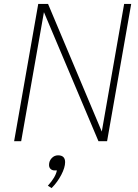

<svg xmlns="http://www.w3.org/2000/svg" viewBox="-20 -720 706 979"><path d="M649 -700 526 0H482L204 -658L88 0H52L175 -700H225L499 -49L613 -700ZM312 107Q312 134 292.5 171.5Q273 209 243 239L224 227Q264 183 270 149H258Q246 149 238 141.5Q230 134 230 121Q230 101 243.5 86.5Q257 72 276 72Q312 72 312 107Z"/></svg>

Font: Sarabun Thin
Style: Italic
Weight: 250
Italic angle: -10°
Designer: Suppakit Chalermlarp | Katatrad Co.,Ltd.
Foundry: Cadson Demak Co.,Ltd.
Version: Version 1.000; ttfautohint (v1.6)